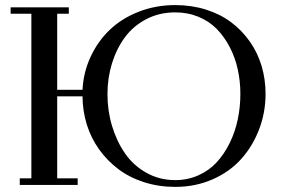

<svg xmlns="http://www.w3.org/2000/svg" viewBox="-20 -731 1126 759"><path d="M22 -676.8V-702.1H252V-676.8H206.1V-376H306.2Q309.6 -444.8 338.1 -506.3Q366.7 -567.9 413.8 -613Q460.9 -658.2 528.3 -684.6Q595.7 -710.9 672.9 -710.9Q737.8 -710.9 794.7 -692.9Q851.6 -674.8 894.3 -642.6Q937 -610.4 967.8 -566.4Q998.5 -522.5 1014.2 -470Q1029.8 -417.5 1029.8 -359.9Q1029.8 -286.6 1004.4 -220Q979 -153.3 933.8 -102.8Q888.7 -52.2 820.8 -22.2Q752.9 7.8 672.9 7.8Q607.4 7.8 549.6 -10.7Q491.7 -29.3 447.8 -62.5Q403.8 -95.7 371.8 -140.4Q339.8 -185.1 323.2 -238.5Q306.6 -292 306.2 -350.1H206.1V-25.9H287.1V0H58.1V-25.9H104V-676.8ZM404.8 -358.9Q404.8 -293.5 422.9 -233.2Q440.9 -172.9 474.1 -124.8Q507.3 -76.7 558.8 -47.9Q610.4 -19 672.9 -19Q722.2 -19 764.6 -38.1Q807.1 -57.1 837.2 -90.1Q867.2 -123 888.4 -166.5Q909.7 -210 919.9 -259Q930.2 -308.1 930.2 -359.9Q930.2 -409.7 919.9 -456.5Q909.7 -503.4 888.4 -544.4Q867.2 -585.4 837.2 -616.2Q807.1 -647 764.6 -664.6Q722.2 -682.1 672.9 -682.1Q609.9 -682.1 558.3 -655.3Q506.8 -628.4 473.6 -583.3Q440.4 -538.1 422.6 -480.2Q404.8 -422.4 404.8 -358.9Z"/></svg>

Font: Dehuti Alt
Style: Bold
Weight: 700
Version: Version 1.2